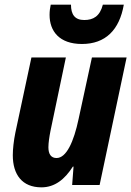

<svg xmlns="http://www.w3.org/2000/svg" viewBox="-20 -795 564 825"><path d="M332 -606C433 -606 493 -666 512 -775H422C409 -725 381 -709 342 -709C302 -709 285 -732 285 -775H198C195 -761 193 -747 193 -731C193 -661 235 -606 332 -606ZM158 10C215 10 258 -24 293 -79H296L290 0H408L524 -548H375L318 -285C297 -185 265 -116 223 -116C200 -116 188 -132 188 -162C188 -181 192 -208 197 -233L263 -548H115L46 -225C39 -191 35 -154 35 -128C35 -45 75 10 158 10Z"/></svg>

Font: Noto Sans Display SemiCondensed Extra
Style: Italic
Weight: 800
Width: 4
Italic angle: -12°
Designer: Monotype Design Team
Foundry: Monotype Imaging Inc.
Version: Version 1.900